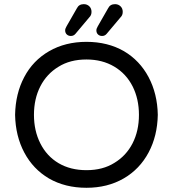

<svg xmlns="http://www.w3.org/2000/svg" viewBox="-20 -894 833 925"><path d="M293.9 -748Q293.9 -755.9 300.8 -767.6L350.6 -854.5Q360.4 -874 383.8 -874Q399.4 -874 410.2 -863.8Q420.9 -853.5 420.9 -836.9Q420.9 -821.3 411.1 -811.5L343.8 -731.4Q335 -720.7 321.3 -720.7Q309.6 -720.7 301.8 -728Q293.9 -735.4 293.9 -748ZM444.3 -748Q444.3 -755.9 451.2 -767.6L501 -854.5Q510.7 -874 534.2 -874Q549.8 -874 560.5 -863.8Q571.3 -853.5 571.3 -836.9Q571.3 -821.3 561.5 -811.5L494.1 -731.4Q485.4 -720.7 471.7 -720.7Q460 -720.7 452.1 -728Q444.3 -735.4 444.3 -748ZM215.8 -34.2Q139.6 -79.1 97.2 -158.7Q54.7 -238.3 52.7 -340.8Q54.7 -443.4 96.7 -522.5Q138.7 -602.5 216.8 -647.5Q294.9 -692.4 396.5 -692.4Q499 -692.4 577.1 -647.5Q653.3 -602.5 695.8 -522.5Q738.3 -442.4 740.2 -340.8Q738.3 -239.3 696.3 -160.2Q653.3 -79.1 575.7 -34.2Q498 10.7 396.5 10.7Q293.9 10.7 215.8 -34.2ZM531.2 -109.4Q587.9 -143.6 618.7 -203.6Q649.4 -263.7 649.4 -340.8Q649.4 -417 619.1 -477.5Q587.9 -539.1 530.3 -573.2Q472.7 -607.4 396.5 -607.4Q317.4 -607.4 261.7 -572.3Q205.1 -538.1 174.3 -478Q143.6 -418 143.6 -340.8Q143.6 -264.6 173.8 -204.1Q205.1 -141.6 262.2 -107.9Q319.3 -74.2 396.5 -74.2Q475.6 -74.2 531.2 -109.4Z"/></svg>

Font: jf-openhuninn-1.1
Style: Regular
Weight: 400
Designer: [Kosugi Maru]
      Designed by Motoya company      

      [Varela Round]
      Joe Prince(Latin component); Avraham Co
Foundry: justfont CO.,LTD.
Version: 1.1